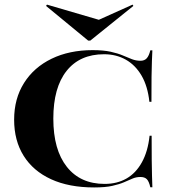

<svg xmlns="http://www.w3.org/2000/svg" viewBox="-20 -799 734 830"><path d="M387.1 11.3Q278.2 11.3 200.8 -24.2Q123.4 -59.7 82.3 -125.4Q41.1 -191.1 41.1 -281.5Q41.1 -372.6 83.9 -440.3Q126.6 -508.1 203.2 -545.2Q279.8 -582.3 380.6 -582.3Q426.6 -582.3 458.1 -575.4Q489.5 -568.5 510.9 -559.3Q532.3 -550 550.4 -543.1Q568.5 -536.3 587.1 -536.3Q604.8 -536.3 614.5 -547.2Q624.2 -558.1 629.8 -581.5H638.7Q637.9 -560.5 636.7 -534.3Q635.5 -508.1 635.1 -466.9Q634.7 -425.8 634.7 -358.9H625.8Q618.5 -426.6 591.9 -472.2Q565.3 -517.7 523.8 -541.1Q482.3 -564.5 429.8 -564.5Q325 -564.5 267.7 -492.3Q210.5 -420.2 210.5 -286.3Q210.5 -151.6 269 -77.8Q327.4 -4 432.3 -4Q486.3 -4 527 -27.4Q567.7 -50.8 593.5 -97.6Q619.4 -144.4 626.6 -212.1H635.5Q635.5 -147.6 635.9 -106.9Q636.3 -66.1 637.1 -39.9Q637.9 -13.7 638.7 10.5H629.8Q624.2 -14.5 614.9 -24.2Q605.6 -33.9 587.1 -33.9Q568.5 -33.9 552.8 -27Q537.1 -20.2 516.5 -11.3Q496 -2.4 465.7 4.4Q435.5 11.3 387.1 11.3ZM553.2 -779 556.5 -773.4 370.2 -623.4H361.3L179 -773.4L183.1 -779L439.5 -704L354 -689.5Z"/></svg>

Font: Playfair 144pt SemiExpanded Black
Style: Regular
Weight: 900
Width: 6
Designer: Claus Eggers Sørensen
Foundry: Claus Eggers Sørensen
Version: Version 2.203